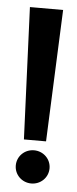

<svg xmlns="http://www.w3.org/2000/svg" viewBox="-48 -618 265 657"><g transform="rotate(5 85.0 -289.5)"><path d="M27 -46C27 -14 53 11 85 11C117 11 143 -14 143 -46C143 -78 117 -103 85 -103C53 -103 27 -78 27 -46ZM28 -590 47 -137H123L142 -590Z"/></g></svg>

Font: Charger Sport
Style: SeBdNrw
Weight: 600
Designer: Jasper
Foundry: Cannot Into Space Fonts
Version: Version 1.1